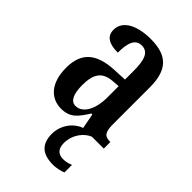

<svg xmlns="http://www.w3.org/2000/svg" viewBox="-234 -630 948 948"><g transform="rotate(45 239.5 -156.5)"><path d="M162 10C226 10 250 -24 285 -79H292L307 0C263 14 218 64 218 130C218 203 258 234 330 234C349 234 380 229 397 220V168C377 176 361 179 346 179C313 179 292 161 292 121C292 58 332 14 368 0H451V-46H448C411 -46 398 -62 398 -118V-375C398 -501 343 -547 233 -547C139 -547 70 -513 70 -449C70 -405 101 -384 165 -384C165 -451 179 -493 224 -493C272 -493 284 -448 284 -373V-315L218 -312C96 -307 37 -259 37 -151C37 -41 93 10 162 10ZM203 -50C169 -50 154 -87 154 -146C154 -222 177 -262 247 -267L285 -270V-191C285 -109 253 -50 203 -50Z"/></g></svg>

Font: Noto Serif Sinhala ExtraCondensed SemiBold
Style: Regular
Weight: 600
Width: 2
Designer: Jelle Bosma - Monotype Design Team
Foundry: Monotype Imaging Inc.
Version: Version 2.007